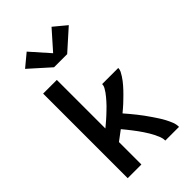

<svg xmlns="http://www.w3.org/2000/svg" viewBox="-290 -1085 1180 1180"><g transform="rotate(-45 300.0 -494.5)"><path d="M81 0V-735H200V-313Q211 -322 221.5 -331Q232 -340 242.5 -349Q253 -358 263 -367.5Q273 -377 283 -386.5Q293 -396 303 -406Q313 -416 322 -426.5Q331 -437 340 -447.5Q349 -458 357 -469.5Q365 -481 372 -493.5Q379 -506 379 -520H519Q519 -506 512.5 -493Q506 -480 498 -468Q490 -456 481.5 -444.5Q473 -433 463.5 -422.5Q454 -412 444.5 -401.5Q435 -391 424.5 -381Q414 -371 404 -361Q394 -351 383.5 -341.5Q373 -332 362 -322.5Q351 -313 340 -304Q355 -287 369.5 -269.5Q384 -252 398 -234.5Q412 -217 425.5 -198.5Q439 -180 451.5 -161.5Q464 -143 476.5 -124Q489 -105 499.5 -85Q510 -65 518.5 -44Q527 -23 527 0H408Q408 -18 401.5 -35Q395 -52 387 -68Q379 -84 370 -99Q361 -114 351 -129Q341 -144 330.5 -158.5Q320 -173 309 -187Q298 -201 287 -215Q276 -229 264 -243Q248 -231 232 -219Q216 -207 200 -195V0ZM243 -802 110 -921 192 -989 300 -867 408 -989 490 -921 357 -802Z"/></g></svg>

Font: Zed Sans Extended
Style: Bold
Weight: 700
Width: 7
Designer: Belleve Invis
Foundry: Belleve Invis
Version: Version 1.0.0; ttfautohint (v1.8.4)